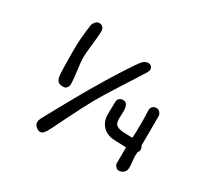

<svg xmlns="http://www.w3.org/2000/svg" viewBox="-182 -1119 1525 1441"><g transform="rotate(30 580.5 -399.0)"><path d="M233.9 -361.3Q226.6 -392.1 226.6 -597.7Q226.6 -697.8 244.6 -818.4Q246.1 -830.6 260 -847.4Q273.9 -864.3 293.5 -864.3Q314.5 -864.3 325.4 -851.1Q336.4 -837.9 336.4 -817.4Q336.4 -782.7 326.4 -697.5Q316.4 -612.3 316.4 -579.1Q316.4 -549.8 326.9 -472.2Q337.4 -394.5 337.4 -363.8Q337.4 -340.8 325.7 -327.4Q314 -314 297.9 -314Q268.6 -314 253.9 -324.5Q239.3 -335 233.9 -361.3ZM259.8 11.7Q259.8 -3.9 268.6 -21Q292.5 -66.9 370.6 -207Q448.7 -347.2 480.5 -400.9Q509.3 -449.7 547.1 -512.7Q585 -575.7 639.2 -659.4Q693.4 -743.2 717.3 -770Q722.7 -775.4 735.1 -782.2Q747.6 -789.1 761.2 -789.1Q778.3 -789.1 788.6 -777.8Q798.8 -766.6 798.8 -753.9Q798.8 -741.2 789.1 -724.1Q783.2 -713.4 740.5 -647.2Q697.8 -581.1 641.4 -491.7Q585 -402.3 548.8 -339.8Q511.2 -273.4 432.1 -114.3Q421.4 -93.3 408.4 -66.7Q395.5 -40 388.4 -25.4Q381.3 -10.7 372.1 6.8Q362.8 24.4 356.9 33.4Q351.1 42.5 343.8 51Q336.4 59.6 329.3 62.7Q322.3 65.9 314.5 65.9Q295.9 65.9 277.8 48.8Q259.8 31.7 259.8 11.7ZM689.5 -312 691.9 -414.1Q692.4 -431.6 704.6 -442.6Q716.8 -453.6 739.3 -453.6Q781.2 -453.6 781.2 -377.9Q781.2 -367.2 780 -345Q778.8 -322.8 778.8 -314Q778.8 -273.4 802 -259.3Q825.2 -245.1 876.5 -244.1L937.5 -242.2Q941.4 -293.9 941.4 -385.7Q941.4 -409.7 939.9 -441.9Q938.5 -474.1 938.5 -479.5Q938.5 -503.4 951.4 -515.1Q964.4 -526.9 984.4 -526.9Q1002 -526.9 1014.6 -511.5Q1027.3 -496.1 1027.3 -481Q1027.3 -436 1026.6 -352.8Q1025.9 -269.5 1025.9 -226.1Q1036.6 -211.9 1036.6 -194.3Q1036.6 -182.1 1025.4 -168.9Q1022.9 -142.1 1022.9 -132.8Q1022.9 -120.6 1026.6 -88.9Q1030.3 -57.1 1030.3 -37.1Q1030.3 -10.7 1013.2 5.9Q996.1 22.5 970.2 22.5Q957 22.5 944.3 9Q931.6 -4.4 931.6 -19L932.6 -156.2L829.6 -160.2Q762.7 -163.1 725.1 -204.3Q687.5 -245.6 689.5 -312Z"/></g></svg>

Font: Short Stack
Style: Regular
Weight: 400
Designer: James Grieshaber
Foundry: James Grieshaber
Version: Version 1.002